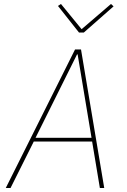

<svg xmlns="http://www.w3.org/2000/svg" viewBox="-20 -947 640 967"><path d="M483 0 444 -234H150L33 0H9L358 -698H388L505 0ZM371 -673H368L159 -253H441ZM378 -783 272 -917 287 -927 391 -800 539 -927 552 -915 402 -783Z"/></svg>

Font: IBM Plex Mono Thin
Style: Italic
Weight: 100
Italic angle: -9°
Monospace: yes
Designer: Mike Abbink, Paul van der Laan, Pieter van Rosmalen
Foundry: Bold Monday
Version: Version 2.3